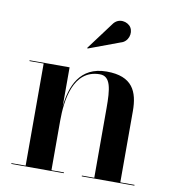

<svg xmlns="http://www.w3.org/2000/svg" viewBox="-79 -769 758 839"><g transform="rotate(10 299.5 -349.5)"><path d="M406 -606C438.5 -614.5 450.5 -654 435 -678.5C421 -700.5 378.5 -712 355 -677L265.5 -557L267.5 -554.5ZM27 -3.5V0H260V-3.5H204.5V-223C204.5 -312.5 221.5 -453 340.5 -453C389 -453 394.5 -396.5 394.5 -312.5V-3.5H339.5V0H573V-3.5H510V-319C510 -406 482.5 -470 368 -470C247.5 -470 213.5 -375 204.5 -287V-460H27V-456.5H90V-3.5Z"/></g></svg>

Font: Bodoni* 48pt Medium
Style: Regular
Weight: 500
Version: Version 2.3